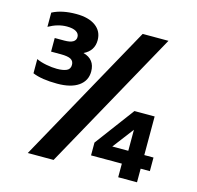

<svg xmlns="http://www.w3.org/2000/svg" viewBox="-104 -818 952 927"><g transform="rotate(15 372.5 -354.5)"><path d="M40 -379V-450Q61 -440 90 -434.5Q119 -429 143 -429Q174 -429 191.5 -437Q209 -445 209 -466Q209 -485 194 -493.5Q179 -502 144 -502H95V-570H143Q200 -570 200 -603Q200 -620 184 -629.5Q168 -639 138 -639Q93 -639 47 -613V-684Q94 -709 166 -709Q228 -709 263 -683.5Q298 -658 298 -613Q298 -560 248 -536Q307 -520 307 -459Q307 -413 269.5 -386.5Q232 -360 163 -360Q85 -360 40 -379ZM500 -699H629L242 0H113ZM565 -68H411V-132L558 -329H659V-136H705V-68H659V0H565ZM579 -136V-241L499 -136Z"/></g></svg>

Font: Prompt Medium
Style: Regular
Weight: 500
Designer: Katatrad Team
Foundry: CadsonDemak
Version: Version 1.001